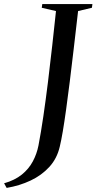

<svg xmlns="http://www.w3.org/2000/svg" viewBox="-111 -763 472 938"><path d="M-78.5 155 -91 132.5Q-38.5 117.5 -4.2 89.8Q30 62 49.5 25.2Q69 -11.5 77 -52.5Q89 -115 100.8 -195Q112.5 -275 123.5 -363.5Q134.5 -452 144.2 -540.5Q154 -629 162.5 -709L93 -725L95.5 -743H340.5L338 -725L270.5 -709Q259.5 -612 249.2 -525.2Q239 -438.5 229.8 -363.8Q220.5 -289 212 -228Q203.5 -167 195.8 -121.2Q188 -75.5 181 -46.5Q167.5 11.5 130 52.5Q92.5 93.5 38.5 119Q-15.5 144.5 -78.5 155Z"/></svg>

Font: Merriweather 144pt
Style: Italic
Weight: 400
Italic angle: -7.8°
Version: Version 2.101